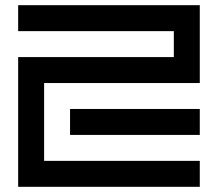

<svg xmlns="http://www.w3.org/2000/svg" viewBox="-20 -720 840 740"><path d="M50 -700V-600H650V-500H50V0H750V-100H150V-400H750V-700ZM750 -200V-300H250V-200Z"/></svg>

Font: Mourier
Style: Regular
Weight: 400
Designer: Eric Mourier
Foundry: Velvetyne Type Foundry
Version: Version 2.000;hotconv 1.0.109;makeotfexe 2.5.65596